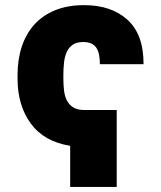

<svg xmlns="http://www.w3.org/2000/svg" viewBox="-20 -573 638 762"><path d="M49.7 -275.6Q49.7 -337 66.4 -387.8Q83.1 -438.6 116.1 -475.3Q149.1 -512.1 198.7 -532.3Q248.2 -552.6 313.9 -552.6Q421.5 -552.6 485.4 -495Q550.1 -436.8 549.7 -318.2H376.4Q376.4 -339.1 373.2 -355.5Q370 -371.8 362.6 -383Q355.1 -394.2 342.3 -400.2Q329.5 -406.2 310.4 -406.2Q284.8 -406.2 269.2 -395.8Q253.6 -385.3 245.2 -367.4Q236.9 -349.4 234.2 -325.8Q231.5 -302.2 231.5 -275.6V-259.9Q231.5 -235.8 234.2 -213.4Q236.9 -191.1 245.6 -174Q254.3 -157 271 -146.7Q287.6 -136.4 315.3 -136.4H443.2V169H258.5V5.7Q154.5 -11 101.9 -83.1Q49.7 -155.2 49.7 -259.9Z"/></svg>

Font: Inter P Black
Style: Regular
Weight: 900
Designer: Rasmus Andersson
Foundry: rsms
Version: Version 3.018;git-588b23468